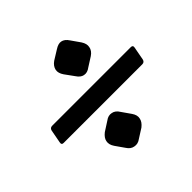

<svg xmlns="http://www.w3.org/2000/svg" viewBox="-138 -652 805 805"><g transform="rotate(-45 264.0 -250.0)"><path d="M287 -504Q307 -517 322 -514Q339 -511 352 -491L380 -451Q393 -431 389 -414Q386 -396 367 -383L326 -357Q308 -343 290 -347Q274 -350 261 -370L232 -410Q219 -429 222 -446Q226 -465 245 -478ZM30 -278Q33 -291 46 -291H512Q525 -291 522 -278L511 -219Q508 -206 495 -206H29Q16 -206 19 -219ZM225 -143Q242 -156 260 -152Q278 -149 290 -129L318 -89Q331 -70 327 -53Q324 -36 305 -21L264 5Q247 18 228 14Q210 11 198 -8L170 -48Q157 -67 161 -85Q164 -101 183 -116Z"/></g></svg>

Font: Young Serif Light
Style: Italic
Weight: 300
Italic angle: -10.979°
Designer: Bastien Sozeau
Foundry: NBR — Bastien Sozeau
Version: Version 5.001